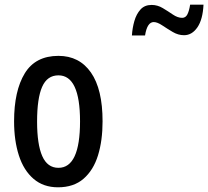

<svg xmlns="http://www.w3.org/2000/svg" viewBox="-20 -788 887 818"><path d="M417 -271Q417 -189 397.5 -126Q378 -63 336 -26.5Q294 10 227 10Q165 10 123 -26Q81 -62 60.5 -125.5Q40 -189 40 -271Q40 -401 85.5 -475.5Q131 -550 229 -550Q318 -550 367.5 -479Q417 -408 417 -271ZM138 -270Q138 -173 160 -123Q182 -73 229 -73Q321 -73 321 -271Q321 -467 229 -467Q181 -467 159.5 -418Q138 -369 138 -270ZM542 -637Q544 -669 552.5 -698.5Q561 -728 578.5 -747.5Q596 -767 626 -767Q651 -767 673.5 -753.5Q696 -740 716.5 -726Q737 -712 756 -712Q771 -712 778.5 -727Q786 -742 790 -768H847Q844 -705 821 -671.5Q798 -638 764 -638Q739 -638 715.5 -652Q692 -666 671 -680Q650 -694 635 -694Q607 -694 598 -637Z"/></svg>

Font: Noto Sans Thai Looped ExtraCondensed Medium
Style: Regular
Weight: 500
Width: 2
Designer: Sasikarn Vongin, Ben Mitchell
Foundry: The Fontpad Ltd
Version: Version 1.001; ttfautohint (v1.8.4.7-5d5b)